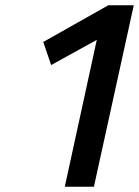

<svg xmlns="http://www.w3.org/2000/svg" viewBox="-20 -712 530 732"><path d="M175 -464 349 -560 227 0H338L490 -692H393L145 -552Z"/></svg>

Font: RazerF5 SemiBold
Style: Italic
Weight: 600
Foundry: Razer Inc.
Version: Version 2